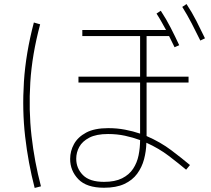

<svg xmlns="http://www.w3.org/2000/svg" viewBox="-20 -870 1040 947"><path d="M968 -670Q947 -713 925.5 -754.5Q904 -796 879 -836L900 -850Q927 -809 949 -766Q971 -723 991 -681ZM917 -56 898 -33Q861 -64 812.5 -101Q764 -138 702 -166Q701 -124 690.5 -84.5Q680 -45 656.5 -13Q633 19 593 37.5Q553 56 493 56Q407 56 366.5 14Q326 -28 326 -86Q326 -125 345 -159.5Q364 -194 405 -216Q446 -238 514 -238Q557 -238 596.5 -230.5Q636 -223 671 -211V-463H367V-492H671V-692H386V-722H799Q788 -742 776.5 -762.5Q765 -783 752 -803L773 -817Q800 -776 822 -733Q844 -690 864 -647L841 -637Q834 -651 827.5 -664.5Q821 -678 814 -692H703V-492H910V-463H703V-199Q772 -169 825.5 -128.5Q879 -88 917 -56ZM151 57Q119 -66 104 -196.5Q89 -327 98 -467Q107 -607 147 -759L178 -750Q138 -601 129.5 -464Q121 -327 135.5 -199.5Q150 -72 182 49ZM356 -87Q356 -40 389 -6.5Q422 27 493 27Q547 27 582 9.5Q617 -8 636.5 -37.5Q656 -67 663.5 -104Q671 -141 671 -179Q636 -192 596.5 -200.5Q557 -209 513 -209Q455 -209 420.5 -191Q386 -173 371 -145.5Q356 -118 356 -87Z"/></svg>

Font: Murecho ExtraLight
Style: Regular
Weight: 200
Designer: Neil Summerour
Foundry: Positype
Version: Version 1.010; ttfautohint (v1.8.3)